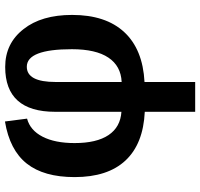

<svg xmlns="http://www.w3.org/2000/svg" viewBox="-36 -544 788 755"><g transform="rotate(-90 357.5 -166.0)"><path d="M676.8 -275.9Q676.8 -143.6 609.1 -70.8Q541.5 2 413.1 8.8V208H295.9V9.8Q169.9 3.9 104.5 -65.9Q39.1 -135.7 39.1 -266.1Q39.1 -387.2 92.3 -454.3Q145.5 -521.5 257.8 -540L269 -453.1Q223.1 -440.9 198 -392.1Q172.9 -343.3 172.9 -266.1Q172.9 -179.7 204.3 -132.8Q235.8 -85.9 295.9 -82V-342.8Q295.9 -539.1 472.2 -539.1Q564.9 -539.1 621.1 -466.8Q676.8 -396.5 676.8 -275.9ZM542 -276.9Q542 -454.1 473.1 -454.1Q413.1 -454.1 413.1 -340.8V-81.1Q476.1 -84 509 -133.3Q542 -182.6 542 -276.9Z"/></g></svg>

Font: Libra Sans Modern
Style: Bold
Weight: 700
Foundry: Stefan Peev, Context Ltd
Version: Version 1.000